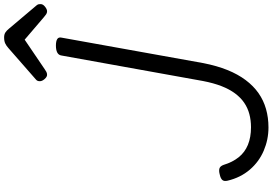

<svg xmlns="http://www.w3.org/2000/svg" viewBox="-216 -1091 1326 934"><g transform="rotate(-90 447.0 -624.0)"><path d="M294 19Q235 19 181 -4Q127 -27 88.5 -72Q50 -117 35 -180Q31 -197 38.5 -205.5Q46 -214 65 -218Q83 -223 94.5 -219.5Q106 -216 112 -199Q125 -156 149 -126Q173 -96 209.5 -81Q246 -66 295 -66Q329 -66 359 -74Q389 -82 414 -99Q439 -116 459.5 -143.5Q480 -171 495 -209.5Q510 -248 520 -300L644 -988Q646 -1002 658.5 -1008.5Q671 -1015 692 -1015Q714 -1015 724 -1008.5Q734 -1002 731 -988L607 -298Q594 -232 573.5 -181Q553 -130 524.5 -92Q496 -54 461 -29.5Q426 -5 384 7Q342 19 294 19ZM550 -1058Q540 -1058 529.5 -1070Q519 -1082 519 -1093Q519 -1100 521 -1104.5Q523 -1109 528 -1113L680 -1246Q691 -1256 702.5 -1261.5Q714 -1267 732 -1267Q747 -1267 756.5 -1260.5Q766 -1254 774 -1244L888 -1109Q893 -1103 893.5 -1098Q894 -1093 894 -1089Q894 -1078 881.5 -1068Q869 -1058 859 -1058Q851 -1058 844.5 -1062.5Q838 -1067 831 -1073L721 -1167L578 -1070Q571 -1065 564.5 -1061.5Q558 -1058 550 -1058Z"/></g></svg>

Font: Playwrite ZA
Style: Regular
Weight: 400
Designer: Veronika Burian, José Scaglione
Foundry: TypeTogether
Version: Version 1.002